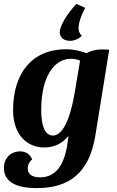

<svg xmlns="http://www.w3.org/2000/svg" viewBox="-35 -744 600 983"><path d="M356 -724C308 -672 271 -613 271 -578C271 -552 292 -535 324 -535C345 -535 371 -546 384 -561C372 -572 367 -584 367 -600C367 -625 380 -664 401 -704ZM155 219C325 219 423 135 453 -49L524 -489C514 -490 503 -491 492 -491C456 -491 429 -484 408 -472C374 -484 341 -492 304 -492C129 -492 32 -369 32 -181C32 -49 108 11 191 11C247 11 286 -12 315 -48L314 -36C302 77 265 164 170 164C130 164 107 148 107 119C107 100 116 81 130 73C119 44 94 31 68 31C20 31 -15 66 -15 115C-15 181 36 219 155 219ZM236 -50C203 -50 176 -83 176 -182C176 -358 247 -443 327 -443C344 -443 359 -440 375 -434L346 -262C324 -134 286 -50 236 -50Z"/></svg>

Font: Caladea
Style: Bold Italic
Weight: 700
Italic angle: -9°
Designer: Carolina Giovagnoli and Andres Torresi
Foundry: Carolina Giovagnoli & Andres Torresi
Version: Version 1.001;hotconv 1.0.109;makeotfexe 2.5.65596